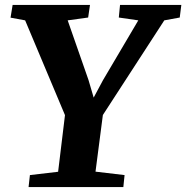

<svg xmlns="http://www.w3.org/2000/svg" viewBox="-20 -763 760 783"><path d="M96.5 0 102 -49 217 -62.5 245 -293.5 82.5 -680 23 -691 31.5 -743H347L339.5 -691.5L256 -680L341 -436.5L362 -365L400 -436L544 -680L464.5 -691.5L469.5 -743H719.5L713 -691.5L650 -680L399.5 -294L369.5 -63L488 -49L483 0Z"/></svg>

Font: Merriweather Light 18pt ExtraBold
Style: Italic
Weight: 800
Italic angle: -7.8°
Version: Version 2.101